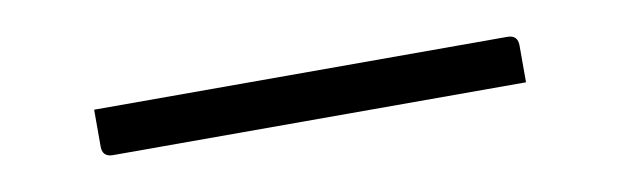

<svg xmlns="http://www.w3.org/2000/svg" viewBox="-23 25 646 200"><g transform="rotate(-10 300.0 125.0)"><path d="M76 100H513Q524 100 524 111V150H87Q76 150 76 139Z"/></g></svg>

Font: Recursive Mn Lnr St Lt
Style: Regular
Weight: 300
Monospace: yes
Version: Version 1.079;hotconv 1.0.112;makeotfexe 2.5.65598; ttfautoh